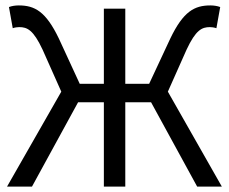

<svg xmlns="http://www.w3.org/2000/svg" viewBox="-20 -688 845 708"><path d="M6 0H98L268 -311H363V0H442V-311H537L707 0H798L599 -350L668 -505C702 -578 725 -588 754 -588C760 -588 769 -587 778 -584L792 -662C782 -666 768 -668 756 -668C697 -668 656 -646 608 -546L530 -379H442V-656H363V-379H274L197 -546C149 -646 108 -668 49 -668C37 -668 23 -666 13 -662L27 -584C35 -587 45 -588 51 -588C80 -588 103 -578 137 -505L206 -350Z"/></svg>

Font: Giro Sans Regular
Style: Regular
Weight: 400
Designer: Paul D. Hunt
Foundry: Adobe Systems Incorporated
Version: Version 1.000;PS 1.0;hotconv 1.0.88;makeotf.lib2.5.647800